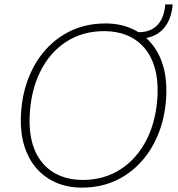

<svg xmlns="http://www.w3.org/2000/svg" viewBox="-20 -846 811 876"><path d="M354 10Q288 10 235.5 -13Q183 -36 146.5 -78Q110 -120 91.5 -178.5Q73 -237 75 -309Q78 -405 107.5 -483.5Q137 -562 188.5 -619.5Q240 -677 309 -708Q378 -739 461 -739Q527 -739 579.5 -716Q632 -693 668.5 -650.5Q705 -608 723 -549.5Q741 -491 739 -420Q736 -324 706.5 -245.5Q677 -167 625.5 -109.5Q574 -52 505.5 -21Q437 10 354 10ZM357 -25Q456 -25 531.5 -74.5Q607 -124 651 -213Q695 -302 699 -420Q701 -488 685 -540.5Q669 -593 637 -629.5Q605 -666 559 -685Q513 -704 455 -704Q357 -704 281.5 -655Q206 -606 162.5 -517Q119 -428 115 -309Q113 -240 129 -187.5Q145 -135 177.5 -98.5Q210 -62 255.5 -43.5Q301 -25 357 -25ZM606 -669 612 -699Q649 -699 675 -713.5Q701 -728 716 -756.5Q731 -785 734 -826H768Q764 -776 744 -740.5Q724 -705 689.5 -687Q655 -669 606 -669Z"/></svg>

Font: Mona Sans ExtraLight
Style: Italic
Weight: 200
Italic angle: -11.6951°
Designer: Deni Anggara
Foundry: GitHub
Version: Version 2.000